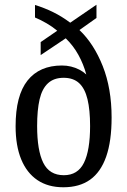

<svg xmlns="http://www.w3.org/2000/svg" viewBox="-20 -782 538 812"><path d="M248 10Q183 10 138 -20.5Q93 -51 69.5 -108.5Q46 -166 46 -248Q46 -378 96.5 -441.5Q147 -505 242 -505Q262 -505 280.5 -500.5Q299 -496 315.5 -487.5Q332 -479 345 -467Q333 -511 311.5 -550Q290 -589 258 -620L152 -549V-604L222 -652Q202 -669 177 -683.5Q152 -698 128 -708V-761Q167 -749 204 -731Q241 -713 277 -686L388 -762V-706L316 -655Q377 -597 414.5 -502.5Q452 -408 452 -285Q452 -185 429 -119.5Q406 -54 361 -22Q316 10 248 10ZM250 -41Q309 -41 335 -93.5Q361 -146 361 -249Q361 -317 350 -362.5Q339 -408 314.5 -430.5Q290 -453 249 -453Q208 -453 183 -430Q158 -407 147.5 -362Q137 -317 137 -249Q137 -146 163 -93.5Q189 -41 250 -41Z"/></svg>

Font: Noto Serif Condensed
Style: Regular
Weight: 400
Width: 3
Designer: Monotype Design Team
Foundry: Monotype Imaging Inc.
Version: Version 2.015